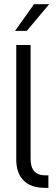

<svg xmlns="http://www.w3.org/2000/svg" viewBox="-20 -908 273 928"><path d="M58.6 -136.7V-690.4H127.9V-139.6Q127.9 -60.5 199.2 -60.5H213.9V0H197.3Q129.9 0 94.7 -35.2Q58.6 -70.3 58.6 -136.7ZM144.5 -887.7H217.8L109.4 -758.8H52.7Z"/></svg>

Font: Dinish Condensed
Style: Regular
Weight: 400
Width: 3
Designer: Bert Driehuis
Foundry: Playbeing
Version: Version 3.006; git-39231f3c-release